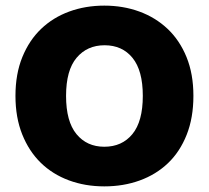

<svg xmlns="http://www.w3.org/2000/svg" viewBox="-20 -645 743 683"><path d="M35 -304Q35 -382 59.5 -442Q84 -502 126.5 -542.5Q169 -583 226.5 -604Q284 -625 351 -625Q418 -625 475.5 -604Q533 -583 576 -542.5Q619 -502 643.5 -442Q668 -382 668 -304Q668 -226 644 -165.5Q620 -105 577.5 -64.5Q535 -24 477 -3Q419 18 351 18Q283 18 225 -3.5Q167 -25 125 -66Q83 -107 59 -167Q35 -227 35 -304ZM215 -304Q215 -213 252 -168Q289 -123 351 -123Q414 -123 451 -168Q488 -213 488 -304Q488 -394 451.5 -439Q415 -484 352 -484Q290 -484 252.5 -439.5Q215 -395 215 -304Z"/></svg>

Font: Baloo Tammudu
Style: Regular
Weight: 400
Designer: Omkar Shende and Ek Type
Foundry: Ek Type
Version: Version 1.443;PS 1.000;hotconv 16.6.51;makeotf.lib2.5.65220;